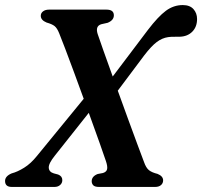

<svg xmlns="http://www.w3.org/2000/svg" viewBox="-39 -738 798 758"><path d="M346.5 -604Q353 -585 369 -539.2Q385 -493.5 406 -436L545 -620Q585.5 -673 616 -695.5Q646.5 -718 682.5 -718Q710.5 -718 724.8 -702Q739 -686 739 -663Q739 -632 720.2 -613Q701.5 -594 671 -593Q657 -592.5 646.8 -592.8Q636.5 -593 625 -591.5Q601 -588 579.8 -572Q558.5 -556 530.5 -519.5L426 -380Q446 -324.5 466 -269.8Q486 -215 502.8 -169.8Q519.5 -124.5 529.5 -98.5Q537.5 -75.5 549 -66.2Q560.5 -57 583 -51.5Q605 -42.5 605 -26Q605 -14.5 596.5 -7.2Q588 0 573.5 0H352Q335.5 0 329.2 -6.5Q323 -13 323 -23Q323.5 -42 346.5 -51L367.5 -55Q382 -59.5 384 -70.8Q386 -82 379 -102.5Q373 -121 354.2 -173.8Q335.5 -226.5 311.5 -292.5L177.5 -123.5Q152.5 -92.5 153.5 -75.8Q154.5 -59 173.5 -53.5L190.5 -49Q207 -42.5 207 -27Q207 -15 198.2 -7.5Q189.5 0 176.5 0H7.5Q-19 0 -19 -23.5Q-19 -42.5 7 -53.5Q30 -59.5 56.2 -75.8Q82.5 -92 107 -122.5L291.5 -348Q272 -401.5 253 -453.2Q234 -505 218.5 -545.5Q203 -586 194.5 -607Q186.5 -627 176.5 -635Q166.5 -643 145 -649Q122 -658.5 122 -675.5Q122 -686.5 131 -693.2Q140 -700 154.5 -700H381.5Q410.5 -700 410.5 -677.5Q410.5 -658 386 -648L361.5 -642.5Q336.5 -635.5 346.5 -604Z"/></svg>

Font: Fraunces 72pt S050 SemiBold
Style: Italic
Weight: 600
Italic angle: -16°
Version: Version 1.000; ttfautohint (v1.8.3)